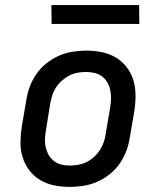

<svg xmlns="http://www.w3.org/2000/svg" viewBox="-20 -727 640 755"><path d="M255 8Q223 8 193 2Q163 -4 138 -19Q113 -34 95.5 -57Q78 -80 69 -108.5Q60 -137 60.5 -168.5Q61 -200 66 -231L83 -331Q87 -358 96.5 -384.5Q106 -411 122.5 -435Q139 -459 162 -477.5Q185 -496 211 -507.5Q237 -519 264.5 -523.5Q292 -528 318 -528Q350 -528 380 -522Q410 -516 435 -501Q460 -486 478 -463Q496 -440 504.5 -411.5Q513 -383 513 -351.5Q513 -320 508 -289L491 -189Q487 -162 477.5 -135.5Q468 -109 451.5 -85Q435 -61 412 -42.5Q389 -24 363 -12.5Q337 -1 309 3.5Q281 8 255 8ZM255 -76Q271 -76 288 -79Q305 -82 321 -90Q337 -98 350.5 -110.5Q364 -123 373.5 -138Q383 -153 388.5 -169.5Q394 -186 396 -203L413 -303Q416 -320 416.5 -337.5Q417 -355 414 -371Q411 -387 403 -401.5Q395 -416 382 -426Q369 -436 352.5 -440Q336 -444 318 -444Q302 -444 285 -441Q268 -438 252.5 -430Q237 -422 223 -409.5Q209 -397 199.5 -382Q190 -367 185 -350.5Q180 -334 177 -317L161 -217Q158 -200 157 -182.5Q156 -165 159.5 -149Q163 -133 171 -118.5Q179 -104 192 -94Q205 -84 221 -80Q237 -76 255 -76ZM183 -633 182 -707H527L528 -633Z"/></svg>

Font: Iosevka HT Medium Extended
Style: Italic
Weight: 500
Width: 7
Italic angle: -9°
Monospace: yes
Designer: Belleve Invis
Foundry: Belleve Invis
Version: Version 32.3.0; ttfautohint (v1.8.4)